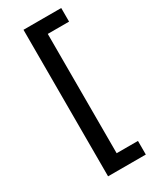

<svg xmlns="http://www.w3.org/2000/svg" viewBox="-228 -816 835 1028"><g transform="rotate(-30 189.0 -302.0)"><path d="M347.3 151.3H114V-754.6H347.3V-670.5H215.6V67.1H347.3Z"/></g></svg>

Font: Linik Sans Medium
Style: Regular
Weight: 500
Designer: Rasmus Andersson (font), Cristiano Sobral (main changes)
Foundry: rsms
Version: Version 3.018;June 1, 2022;FontCreator 14.0.0.2814 64-bit; t